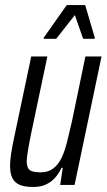

<svg xmlns="http://www.w3.org/2000/svg" viewBox="-20 -734 423 762"><path d="M111 8Q78 8 58 -0.5Q38 -9 29 -27.5Q20 -46 20 -76Q20 -96 24 -123Q28 -150 35 -183L104 -510H168L104 -206Q96 -167 91.5 -140Q87 -113 86 -96Q86 -77 91.5 -67Q97 -57 109.5 -53.5Q122 -50 141 -50Q171 -50 191 -65Q211 -80 224 -107Q237 -134 246 -170.5Q255 -207 265 -250L319 -510H383L276 0H219L229 -68H224Q214 -46 199 -29Q184 -12 163 -2Q142 8 111 8ZM153 -580 154 -585 245 -714H318L356 -585L355 -580H310L277 -674L203 -580Z"/></svg>

Font: Saira ExtraCondensed
Style: Italic
Weight: 400
Width: 2
Italic angle: -12°
Designer: Hector Gatti with collaboration of the Omnibus-Type team
Foundry: Omnibus-Type
Version: Version 1.101